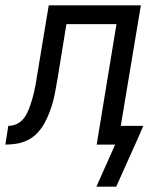

<svg xmlns="http://www.w3.org/2000/svg" viewBox="-60 -540 580 717"><path d="M300 157 370 0H301L375 -450H188L155 -247Q151 -226 147.5 -205Q144 -184 138.5 -163Q133 -142 125 -121Q117 -100 106.5 -80.5Q96 -61 80 -44Q64 -27 44 -17Q24 -7 2.5 -3.5Q-19 0 -40 0L-29 -70Q-15 -70 -1 -75.5Q13 -81 23.5 -92Q34 -103 40.5 -116.5Q47 -130 52 -144Q57 -158 61 -172Q65 -186 68 -199.5Q71 -213 73.5 -227Q76 -241 78 -255L122 -520H466L391 -70H475L461 -37L374 157Z"/></svg>

Font: Iosevka Term Curly Oblique
Style: Regular
Weight: 400
Italic angle: -9°
Designer: Belleve Invis
Foundry: Belleve Invis
Version: Version 32.3.0